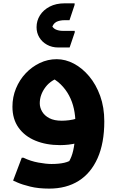

<svg xmlns="http://www.w3.org/2000/svg" viewBox="-20 -867 698 1148"><path d="M274.4 260.7Q209.2 260.7 160.8 248.7Q112.3 236.7 85.3 224.7Q58.4 212.7 58.4 212.7L110 76.3H120.8Q163 96.6 209.3 105Q255.6 113.5 287.6 113.5Q332.4 113.5 364.4 106.2Q396.4 99 424.6 78.2L378.1 120.3Q394.9 99.6 406.9 69Q418.9 38.4 425 -9Q431.1 -56.4 431.1 -128.5Q431.1 -174 421.8 -216.4Q412.6 -258.8 392.8 -296Q373 -333.2 342.7 -362.8Q312.5 -392.5 270.2 -411.1L353.4 -409.8Q287 -392.1 252.4 -346.5Q217.8 -300.8 217.8 -249.1Q217.8 -224 231.9 -199.9Q245.9 -175.7 274.9 -160.5Q303.8 -145.2 349.4 -145.2Q369.8 -145.2 393.2 -148.2Q416.6 -151.1 439.1 -158.2L443 -12.3Q416.8 -5.2 390 -2.2Q363.3 0.7 339.2 0.7Q256.7 0.7 192.2 -25.8Q127.7 -52.2 91 -103.6Q54.4 -155 54.4 -228.9Q54.4 -286.8 75.6 -338.3Q96.8 -389.7 133.7 -428.8Q170.7 -467.8 218.3 -490.5Q265.9 -513.1 319.1 -513.1Q371.2 -513.1 421.6 -486.6Q471.9 -460 513.1 -411Q554.3 -361.9 579 -293.6Q603.6 -225.2 603.6 -141.3Q603.6 -11.3 563.5 78.7Q523.4 168.7 450 214.7Q376.5 260.7 274.4 260.7ZM198.6 -704.3Q198.6 -743.3 219.1 -775.6Q239.5 -807.8 277.2 -827.5Q314.9 -847.1 366.5 -847.1H426.1V-837.7L395.6 -746.3H367.4Q336.7 -746.3 316.4 -735.8Q296.1 -725.2 287.2 -691.3L284.3 -724.3Q294.4 -699.4 312.8 -691Q331.2 -682.5 355.5 -682.5H426.9V-673.4L396.3 -583.1H328.3Q290.4 -583.1 260.8 -599.7Q231.2 -616.2 214.9 -643.6Q198.6 -670.9 198.6 -704.3Z"/></svg>

Font: Kufam
Style: Regular
Weight: 400
Designer: Wael Morcos, Artur Schmal
Foundry: Original Type
Version: Version 1.301; ttfautohint (v1.8.3)